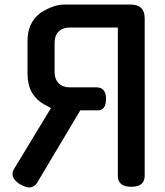

<svg xmlns="http://www.w3.org/2000/svg" viewBox="-20 -814 727 844"><path d="M69 -3Q35 -25 35 -49Q35 -62 44 -75L204 -339L178 -353Q101 -394 101 -489V-635Q101 -713 155 -755H154Q214 -794 262 -794H553Q616 -794 616 -734V-41Q616 7 557 7Q498 7 498 -41V-693H287Q256 -693 238 -675.5Q220 -658 220 -626V-497Q220 -466 238 -448Q256 -430 287 -430H404Q446 -430 446 -379Q446 -329 410 -329H333L144 -12L145 -13Q131 10 108 10Q92 10 69 -4Z"/></svg>

Font: Gugi Cyrillic
Style: Regular
Weight: 400
Foundry: TAE System & Typefaces Co.
Version: Version 3.10 September 15, 2020